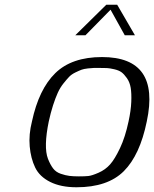

<svg xmlns="http://www.w3.org/2000/svg" viewBox="-20 -774 651 811"><path d="M186 -261Q175 -208 174 -168Q173 -128 182.5 -103.5Q192 -79 204 -63Q216 -47 236.5 -40Q257 -33 273.5 -31Q290 -29 313 -29Q338 -29 353 -30.5Q368 -32 396.5 -44.5Q425 -57 445 -79.5Q465 -102 487 -148.5Q509 -195 523 -261Q533 -307 534.5 -343.5Q536 -380 532 -403.5Q528 -427 516 -444Q504 -461 493 -469Q482 -477 462.5 -481.5Q443 -486 431.5 -486.5Q420 -487 401 -487Q384 -487 376.5 -487Q369 -487 351.5 -485Q334 -483 324.5 -479.5Q315 -476 298.5 -468Q282 -460 272 -449.5Q262 -439 248 -421.5Q234 -404 224 -382Q214 -360 204 -329Q194 -298 186 -261ZM411 -533Q658 -533 600 -261Q571 -119 503 -51Q435 17 303 17Q237 17 192 -5.5Q147 -28 128.5 -66.5Q110 -105 105.5 -155.5Q101 -206 115 -261Q144 -397 213.5 -465Q283 -533 411 -533ZM475 -754 550 -625H507L447 -733L341 -625H298L429 -754Z"/></svg>

Font: Afta serif
Style: Italic
Weight: 400
Italic angle: -12°
Designer: parq.ink
Foundry: Oriol Esparraguera Font
Version: Version 1.000